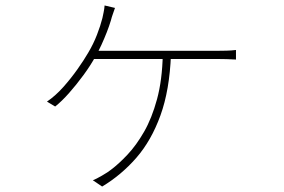

<svg xmlns="http://www.w3.org/2000/svg" viewBox="-20 -618 1040 703"><path d="M401 -589Q397 -577 393 -566Q389 -555 386 -543Q380 -523 371 -500Q362 -477 351.5 -454Q341 -431 330 -412Q312 -379 286 -343.5Q260 -308 233 -277.5Q206 -247 182 -228L152 -246Q183 -267 211.5 -299Q240 -331 264 -365Q288 -399 303 -425Q322 -457 335 -490.5Q348 -524 355 -552Q357 -562 359.5 -573.5Q362 -585 363 -598ZM326 -432Q335 -432 370 -432Q405 -432 454 -432Q503 -432 556.5 -432Q610 -432 658 -432Q706 -432 738 -432Q770 -432 776 -432Q792 -432 810 -432.5Q828 -433 844 -435V-400Q828 -401 809.5 -401.5Q791 -402 776 -402Q770 -402 738 -402Q706 -402 657.5 -402Q609 -402 555 -402Q501 -402 451.5 -402Q402 -402 366 -402Q330 -402 319 -402ZM606 -418Q601 -288 567.5 -195.5Q534 -103 479 -40Q424 23 354 65L320 42Q331 38 353.5 25Q376 12 387 3Q415 -18 447 -52Q479 -86 507.5 -135.5Q536 -185 555 -255Q574 -325 576 -418Z"/></svg>

Font: Noto Sans JP Thin Thin
Style: Regular
Weight: 250
Version: Version 2.004-H2;hotconv 1.0.118;makeotfexe 2.5.65603